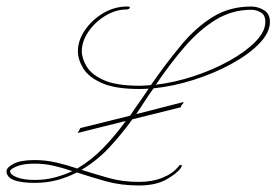

<svg xmlns="http://www.w3.org/2000/svg" viewBox="-123 -552 848 589"><path d="M267 -532Q278 -532 275 -527.5Q272 -523 266 -523Q232 -523 200 -503.5Q168 -484 148 -454.5Q128 -425 128 -395Q128 -372 143.5 -347Q159 -322 197 -305.5Q235 -289 305 -289Q322 -289 340 -291Q388 -360 433.5 -414.5Q479 -469 530.5 -500.5Q582 -532 648 -532Q668 -532 686.5 -521Q705 -510 705 -485Q705 -452 672.5 -418.5Q640 -385 587 -356Q534 -327 471 -307Q408 -287 348 -281Q340 -270 332.5 -259Q325 -248 318 -237Q313 -229 307 -220Q301 -211 295 -202L440 -239Q440 -235 436 -231.5Q432 -228 432 -223L283 -186Q253 -144 214.5 -102Q176 -60 127 -31Q168 -18 210.5 -6Q253 6 303 6Q344 6 376 -7Q408 -20 425 -42Q429 -47 433 -46Q437 -45 432 -37Q420 -20 387.5 -1.5Q355 17 303 17Q248 17 201.5 4Q155 -9 113 -23Q84 -8 52 0.5Q20 9 -16 9Q-103 9 -103 -27Q-103 -38 -81.5 -49.5Q-60 -61 -17 -61Q17 -61 49.5 -53.5Q82 -46 114 -35Q158 -61 195 -99.5Q232 -138 263 -181L115 -144Q117 -148 119.5 -151.5Q122 -155 123 -159L276 -197Q284 -209 291.5 -220Q299 -231 307 -242Q314 -252 320.5 -261.5Q327 -271 333 -280Q318 -279 304 -279Q231 -279 190 -297Q149 -315 132.5 -342Q116 -369 116 -395Q116 -428 137.5 -459.5Q159 -491 193.5 -511.5Q228 -532 267 -532ZM648 -522Q589 -522 539 -491.5Q489 -461 444 -409Q399 -357 355 -292Q413 -299 472 -318.5Q531 -338 580.5 -365.5Q630 -393 660.5 -424Q691 -455 691 -485Q691 -506 677 -514Q663 -522 648 -522ZM-92 -27Q-92 -16 -71 -8Q-50 0 -16 0Q16 0 44.5 -7.5Q73 -15 99 -27Q70 -37 41.5 -43.5Q13 -50 -17 -50Q-52 -50 -72 -41.5Q-92 -33 -92 -27Z"/></svg>

Font: Kapakana Light
Style: Regular
Weight: 300
Designer: Kyosuke Nagai
Version: Version 1.000